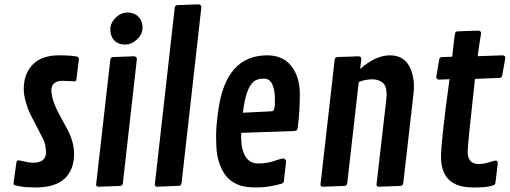

<svg xmlns="http://www.w3.org/2000/svg" viewBox="-20 -846 2315 872"><path d="M318.8 -476.6 263.7 -479Q240.2 -479 226.8 -468.3Q213.4 -457.5 213.4 -437.3Q213.4 -417 220.7 -392.6Q230.5 -359.9 254.6 -316.4Q278.8 -272.9 288.1 -254.9Q316.4 -198.7 316.4 -147.9Q316.4 -74.2 273.2 -34.4Q230 5.4 142.1 5.4Q98.6 5.4 72.8 0.7Q46.9 -3.9 44.2 -6.6Q41.5 -9.3 41.5 -15.1L54.2 -105.5Q55.2 -117.7 62.7 -117.7Q70.3 -117.7 91.8 -112.3Q113.3 -106.9 129.4 -106.9Q189 -106.9 189 -154.3Q189 -188 174.6 -217.3Q160.2 -246.6 143.3 -277.8Q126.5 -309.1 117.2 -327.9Q107.9 -346.7 97.9 -379.9Q87.9 -413.1 87.9 -442.4Q87.9 -510.7 128.7 -552.7Q169.4 -594.7 247.6 -594.7Q297.9 -594.7 326.2 -589.8Q338.4 -587.9 338.4 -577.1L327.6 -490.2Q327.6 -476.6 318.8 -476.6Z M547.4 -643.6Q517.1 -643.6 499 -662.6Q481 -681.6 481 -711.7Q481 -741.7 505.1 -765.4Q529.3 -789.1 559.6 -789.1Q589.8 -789.1 608.6 -770Q627.4 -751 627.4 -720.9Q627.4 -690.9 602.5 -667.2Q577.6 -643.6 547.4 -643.6ZM601.6 -577.6 538.1 -14.6Q537.1 -7.8 534.7 -4.9Q532.2 -2 525.4 -1.5L427.2 2Q416.5 1 416.5 -7.3L481 -575.2Q482.9 -585.9 493.2 -586.9L588.4 -590.3Q601.6 -589.4 601.6 -577.6Z M894.5 -813 804.7 -15.1Q803.7 -8.3 801.3 -5.4Q798.8 -2.4 792 -2L693.8 2Q683.1 1 683.1 -7.3L773.4 -809.6Q774.4 -816.4 776.9 -819.3Q779.3 -822.3 786.1 -822.8L881.8 -826.2Q894.5 -824.7 894.5 -813Z M972.2 -350.6Q1007.8 -594.7 1193.8 -594.7Q1265.6 -594.7 1303.7 -545.4Q1341.8 -496.1 1341.8 -417.5Q1341.8 -338.9 1332 -264.6Q1330.6 -251.5 1316.9 -251L1075.7 -242.7Q1075.2 -235.4 1075.2 -223.1Q1075.2 -168 1094.5 -135.7Q1113.8 -103.5 1152.8 -103.5Q1191.9 -103.5 1225.3 -115Q1258.8 -126.5 1264.6 -126.5Q1270.5 -126.5 1274.9 -122.6Q1279.3 -118.7 1279.3 -111.8L1269.5 -25.9Q1269 -18.6 1266.8 -16.4Q1264.6 -14.2 1258.3 -11.7Q1199.2 5.4 1144.5 5.4Q1089.8 5.4 1059.6 -7.8Q1029.3 -21 1011 -41.7Q992.7 -62.5 981.2 -91.6Q969.7 -120.6 965.6 -149.2Q961.4 -177.7 961.4 -227.5Q961.4 -277.3 972.2 -350.6ZM1087.4 -365.2 1083 -334 1210.4 -340.3Q1218.8 -340.8 1221.2 -343.3Q1228.5 -350.6 1228.5 -383.5Q1228.5 -416.5 1226.3 -429.9Q1224.1 -443.4 1218.8 -457.5Q1207.5 -488.8 1180.4 -488.8Q1153.3 -488.8 1137.7 -479.5Q1103 -458 1087.4 -365.2Z M1621.1 -577.6 1615.7 -532.7Q1686 -594.7 1750.5 -594.7Q1832.5 -594.7 1854 -504.9Q1859.9 -480.5 1859.9 -458.7Q1859.9 -437 1858.4 -423.8L1811.5 -14.6Q1809.6 -2.4 1799.3 -1.5L1700.7 2Q1689.9 1 1689.9 -7.3L1734.4 -394Q1735.8 -406.7 1735.8 -417Q1735.8 -457 1717 -471.4Q1698.2 -485.8 1669.4 -485.8Q1640.6 -485.8 1609.4 -473.6L1557.1 -14.6Q1555.2 -2.4 1544.9 -1.5L1446.3 2Q1435.5 1 1435.5 -7.3L1500 -575.2Q1502 -585.9 1512.2 -586.9L1607.9 -590.3Q1621.1 -589.8 1621.1 -577.6Z M2033.7 -588.4Q2044.9 -695.8 2048.3 -699.5Q2051.8 -703.1 2058.6 -703.6L2151.9 -707Q2165 -706.1 2165 -694.8Q2155.8 -640.6 2149.4 -590.8L2263.2 -594.7Q2274.9 -594.2 2274.9 -582L2261.2 -504.4Q2259.3 -492.7 2249 -492.2L2137.2 -487.8Q2104 -189 2104 -158.2Q2104 -101.1 2152.8 -101.1Q2177.7 -101.1 2201.2 -108.9Q2224.6 -116.7 2230.5 -116.7Q2240.7 -116.7 2240.7 -104L2230.5 -18.6Q2229.5 -11.2 2226.8 -7.8Q2224.1 -4.4 2202.9 0.5Q2181.6 5.4 2130.4 5.4Q2055.2 5.4 2019 -29.5Q1982.9 -64.5 1982.9 -133.8Q1982.9 -203.1 2021.5 -486.3L1973.6 -484.4Q1961.4 -484.9 1961.4 -496.6L1974.6 -575.2Q1976.1 -586.4 1987.3 -586.9Z"/></svg>

Font: Contrail One
Style: Regular
Weight: 400
Designer: Riccardo De Franceschi
Foundry: Sorkin Type Co.
Version: Version 1.003